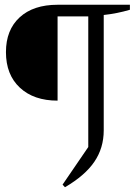

<svg xmlns="http://www.w3.org/2000/svg" viewBox="-20 -667 566 807"><path d="M253 120 243 109 351 -49V-598H222V-244Q122 -244 63.5 -298.5Q5 -353 5 -448Q5 -541 62.5 -594Q120 -647 222 -647H526V-626Q472 -610 416 -604V-119Q416 -45 376.5 13Q337 71 253 120Z"/></svg>

Font: Piazzolla Light
Style: Regular
Weight: 300
Designer: Juan Pablo del Peral
Foundry: Huerta Tipografica
Version: Version 1.330